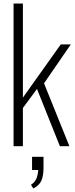

<svg xmlns="http://www.w3.org/2000/svg" viewBox="-20 -830 423 1090"><path d="M57 0V-810H110V-276L325 -578H382L230 -357L374 0H320L190 -325L110 -217V0ZM169 240 156 219Q182 202 189.5 176.5Q197 151 197 135H162V60H227V122Q227 168 215 195.5Q203 223 169 240Z"/></svg>

Font: Oswald ExtraLight
Style: Regular
Weight: 250
Designer: Vernon Adams
Foundry: Vernon Adams
Version: Version 4.100; ttfautohint (v1.8.1.43-b0c9)